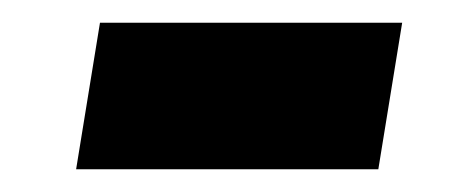

<svg xmlns="http://www.w3.org/2000/svg" viewBox="-20 -354 414 169"><path d="M47 -205 68 -334H334L313 -205Z"/></svg>

Font: Nunito Sans 10pt Condensed Black
Style: Italic
Weight: 900
Width: 3
Italic angle: -9°
Designer: Vernon Adams
Foundry: Vernon Adams
Version: Version 3.101;gftools[0.9.27]